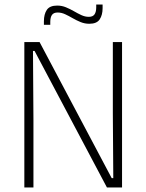

<svg xmlns="http://www.w3.org/2000/svg" viewBox="-20 -824 643 844"><path d="M87 -639H154L471 -41H478L476 -326.5V-639H516.5V0H450L132 -600H125L127 -296V0H87ZM372.5 -719.5Q352.5 -719.5 334.2 -727Q316 -734.5 299.2 -744.2Q282.5 -754 266.2 -761.5Q250 -769 233.5 -769Q216 -769 208.5 -758.5Q201 -748 201 -727.5V-715H173V-730.5Q173 -761.5 185.8 -780.5Q198.5 -799.5 231.5 -799.5Q251.5 -799.5 269.8 -792Q288 -784.5 304.8 -774.8Q321.5 -765 337.8 -757.5Q354 -750 370.5 -750Q388 -750 395.5 -760.8Q403 -771.5 403 -792V-804H431V-788Q431 -758 418.2 -738.8Q405.5 -719.5 372.5 -719.5Z"/></svg>

Font: Anek Devanagari ExtraLight
Style: Regular
Weight: 250
Designer: Kailash Malviya (Devanagari) & Yesha Goshar (Latin)
Foundry: Ek Type
Version: Version 1.003